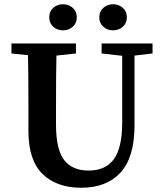

<svg xmlns="http://www.w3.org/2000/svg" viewBox="-20 -868 769 905"><path d="M512 -725Q486 -725 467 -742Q448 -759 448 -786Q448 -814 467 -831Q486 -848 512 -848Q540 -848 559 -831Q578 -814 578 -786Q578 -759 559 -742Q540 -725 512 -725ZM212 -786Q212 -814 231 -831Q250 -848 277 -848Q304 -848 323 -831Q342 -814 342 -786Q342 -759 323 -742Q304 -725 277 -725Q250 -725 231 -742Q212 -759 212 -786ZM699 -663V-616L614 -606V-278Q614 -126 548 -54.5Q482 17 363 17Q247 17 180.5 -48Q114 -113 114 -250V-359Q114 -525 112 -608L34 -616V-663H338V-616L246 -606Q244 -525 244 -359V-281Q244 -163 282.5 -113.5Q321 -64 398 -64Q477 -64 516.5 -117.5Q556 -171 556 -291V-605L459 -616V-663Z"/></svg>

Font: TypoPRO Source Serif Pro
Style: Regular
Weight: 600
Designer: Frank Grießhammer
Foundry: Adobe Systems Incorporated
Version: Version 1.017;PS 1.0;hotconv 1.0.79;makeotf.lib2.5.61930